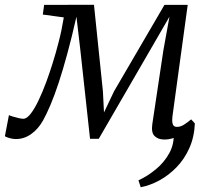

<svg xmlns="http://www.w3.org/2000/svg" viewBox="-48 -575 890 805"><path d="M641 10Q615 10 600.2 -4.5Q585.5 -19 590.5 -54L637 -364L662.5 -505L581.5 -365L366 7H329.5L288.5 -368.5L272.5 -505Q253 -418.5 234.2 -349.8Q215.5 -281 198 -228Q180.5 -175 164 -136Q147.5 -97 132.5 -70Q112 -33.5 82.5 -12.8Q53 8 19 8Q10 8 0.2 6Q-9.5 4 -17.2 1Q-25 -2 -27.5 -4L-10.5 -92.5Q-8 -90.5 4 -86.8Q16 -83 29.5 -80Q43 -77 49.5 -77Q64.5 -77 81 -98.5Q97.5 -120 114 -154.8Q130.5 -189.5 145.8 -230.8Q161 -272 173 -311Q179.5 -331.5 185.8 -353.8Q192 -376 198.2 -400Q204.5 -424 209.8 -449.5Q215 -475 219.5 -502L131.5 -514L137 -554.5L346 -555L383.5 -192L388 -103.5L430 -192L641.5 -554.5H739L675 -87Q674.5 -81.5 674 -71Q673.5 -60.5 677.5 -51.8Q681.5 -43 694 -43Q709 -43 723.8 -52.5Q738.5 -62 753.5 -74.5L769 -57.5Q763.5 -51 751 -39.8Q738.5 -28.5 721.2 -17Q704 -5.5 683.5 2.2Q663 10 641 10ZM769 -57.5Q766.5 0 745.8 46.2Q725 92.5 692.2 126.2Q659.5 160 620.5 181.2Q581.5 202.5 542 210L532.5 181Q570 164 605.2 135Q640.5 106 662 66.8Q683.5 27.5 680 -20.5Z"/></svg>

Font: Merriweather Light
Style: Italic
Weight: 300
Italic angle: -7.8°
Designer: Eben Sorkin
Foundry: Eben Sorkin
Version: Version 2.101